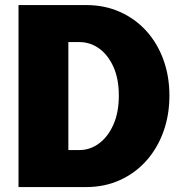

<svg xmlns="http://www.w3.org/2000/svg" viewBox="-20 -758 742 778"><path d="M55 0V-737.5H329Q403.5 -737.5 465.5 -710Q527.5 -682.5 572.5 -633Q617.5 -583.5 642 -516.5Q666.5 -449.5 666.5 -370.5Q666.5 -291.5 642 -224Q617.5 -156.5 572.5 -106.2Q527.5 -56 465.5 -28Q403.5 0 329 0ZM302 -587.5H257V-150H302Q345 -150 381.2 -176.8Q417.5 -203.5 439.5 -253Q461.5 -302.5 461.5 -370.5Q461.5 -439 439.5 -487.5Q417.5 -536 381.2 -561.8Q345 -587.5 302 -587.5Z"/></svg>

Font: Epilogue Black
Style: Regular
Weight: 900
Designer: Tyler Finck
Foundry: Etcetera Type Co
Version: Version 2.111; ttfautohint (v1.8.3)